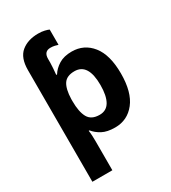

<svg xmlns="http://www.w3.org/2000/svg" viewBox="-236 -883 1105 1241"><g transform="rotate(-30 316.5 -262.5)"><path d="M253 -765Q279 -765 300 -760Q321 -755 331 -750V-636Q323 -639 308 -642.5Q293 -646 276 -646Q227 -646 227 -591V-562Q227 -543 225 -521Q223 -499 221 -475H227Q248 -509 286 -532.5Q324 -556 382 -556Q474 -556 531 -484.5Q588 -413 588 -274Q588 -135 531 -62.5Q474 10 382 10Q323 10 286.5 -9.5Q250 -29 228 -57H222Q225 -38 226 -18.5Q227 1 227 22V240H78V-593Q78 -685 126.5 -725Q175 -765 253 -765ZM334 -437Q276 -437 252.5 -401Q229 -365 227 -291V-275Q227 -196 250.5 -153.5Q274 -111 336 -111Q387 -111 411.5 -153.5Q436 -196 436 -276Q436 -437 334 -437Z"/></g></svg>

Font: Noto IKEA Arabic
Style: Bold
Weight: 700
Designer: Monotype Design Team
Foundry: Monotype Imaging Inc.
Version: Version 1.200